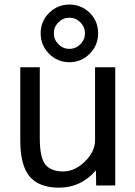

<svg xmlns="http://www.w3.org/2000/svg" viewBox="-20 -824 601 855"><path d="M289.1 -606.4Q317.4 -606.4 337.9 -627Q358.4 -647.5 358.4 -675.8Q358.4 -704.1 337.9 -724.6Q317.4 -745.1 289.1 -745.1Q260.7 -745.1 240.2 -724.6Q219.7 -704.1 219.7 -675.8Q219.7 -647.5 240.2 -627Q260.7 -606.4 289.1 -606.4ZM379.9 -766.6Q417 -729.5 417 -675.8Q417 -622.1 379.4 -584.5Q341.8 -546.9 289.1 -546.9Q236.3 -546.9 198.7 -584.5Q161.1 -622.1 161.1 -675.8Q161.1 -729.5 198.7 -766.6Q236.3 -803.7 289.1 -803.7Q341.8 -803.7 379.9 -766.6ZM70.3 -524.4H157.2V-209Q157.2 -122.1 182.1 -91.3Q207 -60.5 261.7 -60.5Q312.5 -60.5 357.9 -104.5Q403.3 -148.4 403.3 -200.2V-524.4H493.2V2H408.2L407.2 -65.4Q340.8 11.7 243.2 11.7Q154.3 11.7 112.3 -37.6Q70.3 -86.9 70.3 -199.2Z"/></svg>

Font: Gen Shin Gothic Regular
Style: Regular
Weight: 400
Designer: [Source Han Sans]
Ryoko NISHIZUKA  (kana & ideographs); Paul D. Hunt (Latin, Greek & Cyrillic); Wenlong ZHANG  (bopomofo
Version: Version 1.002.20150607